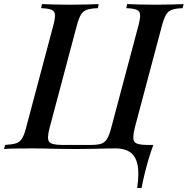

<svg xmlns="http://www.w3.org/2000/svg" viewBox="-57 -728 917 938"><path d="M509 -3Q487 -3 461.5 -2.5Q436 -2 399.5 -1Q363 0 309 0Q255 0 217.5 -1Q180 -2 153.5 -2.5Q127 -3 104 -3Q61 -3 24 -2.5Q-13 -2 -37 0L-32 -20Q3 -22 21.5 -28Q40 -34 51 -52Q62 -70 71 -106L203 -602Q213 -639 211.5 -656.5Q210 -674 194 -680.5Q178 -687 144 -688L148 -708Q171 -707 208 -706Q245 -705 288 -705Q326 -705 363 -706Q400 -707 425 -708L421 -688Q387 -687 368 -680.5Q349 -674 338.5 -656.5Q328 -639 318 -602L186 -106Q171 -51 183 -35.5Q195 -20 245 -20H388Q421 -20 439 -26.5Q457 -33 467.5 -52Q478 -71 487 -106L619 -602Q629 -639 627.5 -656.5Q626 -674 610 -680.5Q594 -687 560 -688L564 -708Q589 -707 626.5 -706Q664 -705 701 -705Q744 -705 780 -706Q816 -707 840 -708L835 -688Q802 -687 783.5 -680.5Q765 -674 754.5 -656.5Q744 -639 734 -602L602 -106Q588 -51 599.5 -35.5Q611 -20 661 -20H692Q679 15 667.5 54.5Q656 94 648 128Q644 145 640.5 160.5Q637 176 635 190H613Q624 117 614.5 75Q605 33 578 15Q551 -3 509 -3Z"/></svg>

Font: Playfair Display Medium
Style: Italic
Weight: 500
Italic angle: -14°
Designer: Claus Eggers Sørensen
Foundry: Claus Eggers Sørensen
Version: Version 1.203